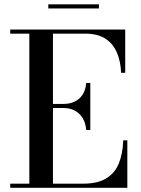

<svg xmlns="http://www.w3.org/2000/svg" viewBox="-20 -890 666 910"><path d="M28.5 0V-19.5H119V-730.5H28.5V-750H573.5V-545H554Q552 -598.5 534.2 -640.5Q516.5 -682.5 479.8 -706.5Q443 -730.5 384.5 -730.5H231V-19.5H374Q442.5 -19.5 483.5 -44.5Q524.5 -69.5 543.2 -115.5Q562 -161.5 564 -225H583.5V0ZM388.5 -274Q386 -307.5 371.5 -330.8Q357 -354 334 -366Q311 -378 282.5 -378H206.5V-397.5H282.5Q311 -397.5 334 -408.5Q357 -419.5 371.5 -441.5Q386 -463.5 388.5 -497H408V-274ZM209 -850V-869.5H449V-850Z"/></svg>

Font: Bodoni Moda 11pt Medium
Style: Regular
Weight: 500
Designer: Owen Earl
Foundry: indestructible type
Version: Version 2.004